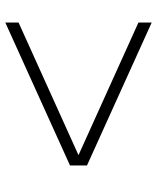

<svg xmlns="http://www.w3.org/2000/svg" viewBox="46 -639 592 724"><g transform="rotate(-90 342.0 -277.0)"><path d="M619 -1 80 -245V-309L619 -553V-503L119 -277L619 -51Z"/></g></svg>

Font: Junction Light
Style: Regular
Weight: 300
Designer: Caroline Hadilaksono
Foundry: Caroline Hadilaksono, Tyler Finck, The League of Moveable Type
Version: Version 2.000; ttfautohint (v1.8.3)